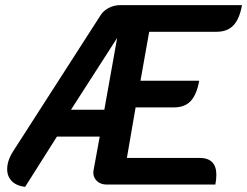

<svg xmlns="http://www.w3.org/2000/svg" viewBox="-20 -720 964 749"><path d="M372 -660Q384 -679 405 -689.5Q426 -700 449 -700H924Q915 -648 891.5 -622Q868 -596 824 -596H562L528 -405H757Q748 -353 725 -327Q702 -301 658 -301H509L475 -104H758Q824 -104 824 -38Q824 -19 820 0H397Q373 0 358.5 -13.5Q344 -27 344 -47L345 -56L369 -187H202L78 9Q44 5 26 -13.5Q8 -32 8 -60Q8 -94 32 -131ZM387 -292 437 -572 257 -292Z"/></svg>

Font: K2D SemiBold
Style: Italic
Weight: 600
Italic angle: -10°
Designer: Katatrad Aksorn Co.,Ltd.
Foundry: Cadson Demak Co.,Ltd.
Version: Version 1.000; ttfautohint (v1.6)